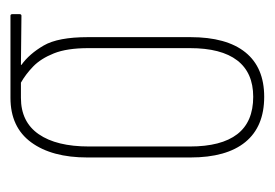

<svg xmlns="http://www.w3.org/2000/svg" viewBox="-99 -420 525 367"><g transform="rotate(-90 163.5 -236.5)"><path d="M162 6Q105 6 75.5 -30Q46 -66 46 -135V-332Q46 -400 75 -439.5Q104 -479 160 -479H317Q320 -479 320 -475V-462Q320 -458 317 -458L223 -459V-458Q244 -443 260 -415.5Q276 -388 276 -331V-135Q276 -66 247 -30Q218 6 162 6ZM162 -15Q208 -15 231.5 -45.5Q255 -76 255 -136V-330Q255 -371 245 -396Q235 -421 220 -435.5Q205 -450 189 -459H160Q114 -459 90.5 -425Q67 -391 67 -329V-136Q67 -76 90.5 -45.5Q114 -15 162 -15Z"/></g></svg>

Font: Sofia Sans Extra Condensed Thin
Style: Regular
Weight: 250
Version: Version 4.100